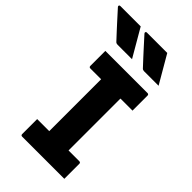

<svg xmlns="http://www.w3.org/2000/svg" viewBox="-344 -1037 1125 1125"><g transform="rotate(45 218.5 -474.0)"><path d="M115 -948Q141 -902 165 -862Q189 -822 215 -776H95Q85 -776 79 -782Q52 -811 34 -830.5Q16 -850 2 -865.5Q-12 -881 -26.5 -897Q-41 -913 -60 -934Q-64 -939 -62 -943.5Q-60 -948 -54 -948ZM335 -948Q361 -902 385 -862Q409 -822 435 -776H315Q305 -776 299 -782Q272 -811 254 -830.5Q236 -850 222 -865.5Q208 -881 193.5 -897Q179 -913 160 -934Q156 -939 158 -943.5Q160 -948 166 -948ZM430 0H81Q70 0 70 -11V-135H170V-565H81Q70 -565 70 -576V-700H419Q430 -700 430 -689V-565H330V-135H419Q430 -135 430 -124Z"/></g></svg>

Font: Recursive Sn Lnr St XBd
Style: Regular
Weight: 800
Version: Version 1.079;hotconv 1.0.112;makeotfexe 2.5.65598; ttfautoh